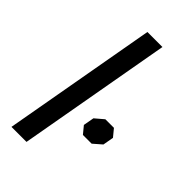

<svg xmlns="http://www.w3.org/2000/svg" viewBox="-223 -777 840 840"><g transform="rotate(45 197.0 -357.0)"><path d="M158 -714H251L124 0H31ZM249 -230 258 -280 298 -314H351L379 -280L370 -230L331 -196H277Z"/></g></svg>

Font: Chakra Petch Medium
Style: Italic
Weight: 500
Italic angle: -10°
Designer: Katatrad Aksorn Co.,Ltd.
Foundry: Cadson Demak Co.,Ltd.
Version: Version 1.000; ttfautohint (v1.6)